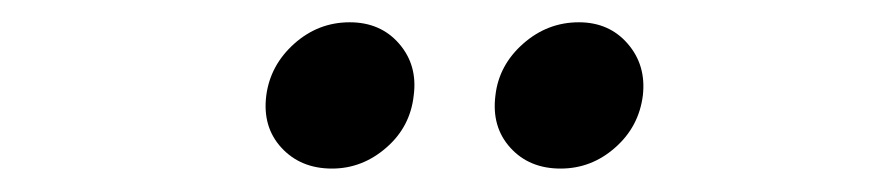

<svg xmlns="http://www.w3.org/2000/svg" viewBox="-20 -682 770 168"><path d="M270.5 -534.5Q243 -534.5 226.2 -552.8Q209.5 -571 213 -598.5Q216.5 -625 237.5 -643.8Q258.5 -662.5 286 -662.5Q313 -662.5 329.2 -643.8Q345.5 -625 342 -598.5Q339 -571 318 -552.8Q297 -534.5 270.5 -534.5ZM470.5 -534.5Q443 -534.5 426.5 -552.8Q410 -571 413.5 -598.5Q416.5 -625 437.8 -643.8Q459 -662.5 486.5 -662.5Q513 -662.5 529.2 -643.8Q545.5 -625 542.5 -598.5Q539 -571 518.2 -552.8Q497.5 -534.5 470.5 -534.5Z"/></svg>

Font: Urbanist
Style: Bold Italic
Weight: 700
Italic angle: -8°
Designer: Corey Hu
Foundry: Corey Hu
Version: Version 1.330; ttfautohint (v1.8.4.7-5d5b)